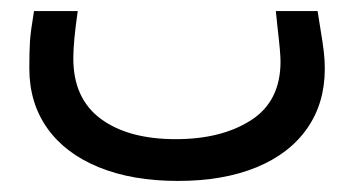

<svg xmlns="http://www.w3.org/2000/svg" viewBox="-20 -114 640 347"><path d="M33 9.5Q33 -21.5 34.2 -40Q35.5 -58.5 41.5 -94H120.5Q112.5 -39 112.5 -8.5Q112.5 64 162.2 100.8Q212 137.5 297.5 137.5Q380.5 137.5 433.8 103.2Q487 69 487 -3Q487 -18.5 481.5 -65L478.5 -94H554L559 -62.5Q563.5 -35.5 565.2 -20.8Q567 -6 567 10.5Q567 72.5 535 118.2Q503 164 443.2 188.5Q383.5 213 301.5 213Q219 213 158.5 188.2Q98 163.5 65.5 117.8Q33 72 33 9.5Z"/></svg>

Font: JuliaMono
Style: Regular
Weight: 400
Monospace: yes
Designer: cormullion
Foundry: corm
Version: Version 0.055; ttfautohint (v1.8.4)